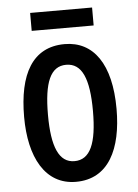

<svg xmlns="http://www.w3.org/2000/svg" viewBox="-51 -728 558 778"><g transform="rotate(-5 228.0 -339.0)"><path d="M353 -688H101V-615H353ZM416 -270C416 -453 346 -550 229 -550C98 -550 40 -444 40 -270C40 -107 101 10 227 10C360 10 416 -108 416 -270ZM137 -270C137 -402 164 -466 228 -466C292 -466 320 -402 320 -270C320 -138 292 -74 228 -74C165 -74 137 -140 137 -270Z"/></g></svg>

Font: Noto Sans Gujarati ExtraCondensed Medium
Style: Regular
Weight: 500
Width: 2
Designer: Jelle Bosma - Monotype Design Team, Universal Thirst
Foundry: Monotype Imaging Inc.
Version: Version 2.106